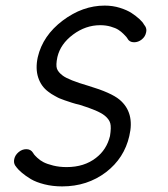

<svg xmlns="http://www.w3.org/2000/svg" viewBox="-20 -663 600 686"><path d="M354 -643Q383 -643 408.5 -635Q434 -627 450 -616.5Q466 -606 478 -595Q490 -584 494 -576L499 -569Q505 -559 502 -547Q499 -532 486.5 -522Q474 -512 459 -512Q442 -512 435 -526Q434 -528 431.5 -531Q429 -534 421 -542Q413 -550 403 -556.5Q393 -563 375.5 -568Q358 -573 338 -573Q286 -573 241 -539.5Q196 -506 185 -459Q179 -430 183.5 -417.5Q188 -405 204 -393Q225 -377 297 -356Q377 -332 407 -307Q462 -261 442 -177Q424 -98 359 -48Q292 3 202 3Q168 3 138.5 -4.5Q109 -12 90.5 -23Q72 -34 58.5 -45.5Q45 -57 40 -64L34 -72Q28 -82 31 -95Q34 -109 46.5 -119.5Q59 -130 74 -130Q90 -130 98 -117Q99 -115 101.5 -111.5Q104 -108 113.5 -99Q123 -90 135.5 -83.5Q148 -77 170 -71.5Q192 -66 218 -66Q281 -66 323 -99Q361 -128 373 -177Q378 -208 374 -222.5Q370 -237 354 -250Q332 -268 263 -289Q262 -289 250.5 -292Q239 -295 237 -296Q235 -297 225 -300Q215 -303 211.5 -304.5Q208 -306 199.5 -309Q191 -312 186.5 -314.5Q182 -317 175.5 -320.5Q169 -324 163.5 -327.5Q158 -331 153 -335Q127 -354 116.5 -386Q106 -418 115 -459Q133 -536 204 -589.5Q275 -643 354 -643Z"/></svg>

Font: Brass Mono
Style: Italic
Weight: 400
Italic angle: -13°
Monospace: yes
Version: Version 1.100; ttfautohint (v1.8.3) -l 8 -r 50 -G 200 -x 14 